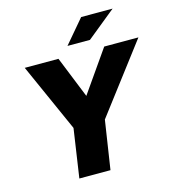

<svg xmlns="http://www.w3.org/2000/svg" viewBox="-131 -1038 1039 1147"><g transform="rotate(-15 388.0 -464.5)"><path d="M217 0 261.5 -301 73 -723H281.5L385 -466L564.5 -723H776L455.5 -301L409.5 0ZM353.5 -783.5 477 -929H671.5L492.5 -783.5Z"/></g></svg>

Font: Public Sans Thin Black
Style: Italic
Weight: 900
Italic angle: -8°
Version: Version 2.001